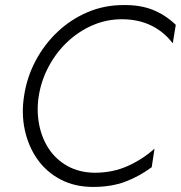

<svg xmlns="http://www.w3.org/2000/svg" viewBox="-20 -729 714 758"><path d="M133 -350Q124 -292 134.5 -237.5Q145 -183 173.5 -140.5Q202 -98 247.5 -73Q293 -48 353 -47Q425 -47 484 -73.5Q543 -100 590 -142L579 -69Q529 -32 474 -11.5Q419 9 348 9Q275 9 219 -20.5Q163 -50 127.5 -100.5Q92 -151 78 -215.5Q64 -280 75 -350Q86 -424 120.5 -489Q155 -554 207.5 -603.5Q260 -653 326 -681Q392 -709 467 -709Q533 -710 582.5 -690.5Q632 -671 674 -631L662 -558Q627 -604 576.5 -628.5Q526 -653 461 -653Q400 -653 345 -629Q290 -605 246 -563.5Q202 -522 172.5 -467Q143 -412 133 -350Z"/></svg>

Font: Jost* Light
Style: Italic
Weight: 300
Italic angle: -10°
Version: Version 3.7